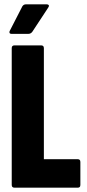

<svg xmlns="http://www.w3.org/2000/svg" viewBox="-20 -864 401 884"><path d="M46 0Q34 0 34 -13V-642Q34 -655 46 -655H170Q182 -655 182 -642V-131H338Q350 -131 350 -118V-13Q350 0 339 0ZM33 -708Q26 -708 24 -712.5Q22 -717 25 -722L83 -835Q89 -844 99 -844H196Q202 -844 204.5 -840Q207 -836 202 -829L129 -718Q122 -708 110 -708Z"/></svg>

Font: Sofia Sans Extra Condensed Black
Style: Regular
Weight: 900
Designer: Botio Nikoltchev, Ani Petrova
Foundry: lettersoup
Version: Version 4.101